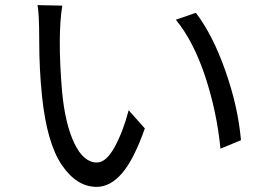

<svg xmlns="http://www.w3.org/2000/svg" viewBox="-20 -720 1040 749"><path d="M223 -698Q204 -582 222 -364Q234 -236 270 -161Q306 -86 358 -86Q394 -86 427 -146Q460 -206 482 -290L545 -219Q502 -97 456 -44Q410 9 357 9Q279 9 221 -76.5Q163 -162 144 -344Q133 -450 133 -561Q133 -672 126 -700ZM744 -670Q810 -584 859.5 -443Q909 -302 920 -173L840 -140Q826 -284 780.5 -421.5Q735 -559 666 -643Z"/></svg>

Font: Swei Fan Sans CJK TC
Style: Regular
Weight: 400
Version: Version 2.130